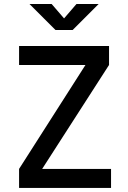

<svg xmlns="http://www.w3.org/2000/svg" viewBox="-20 -918 626 938"><path d="M73.2 0H522.5V-92.8H186L512.7 -600.6V-693.4H73.2V-600.6H397.5L73.2 -92.8ZM251 -771.5H335L461.9 -898.4H353.5L293 -828.1L232.4 -898.4H124Z"/></svg>

Font: Cascadia Code PL
Style: Regular
Weight: 400
Monospace: yes
Designer: Aaron Bell
Foundry: Saja Typeworks
Version: Version 2404.023